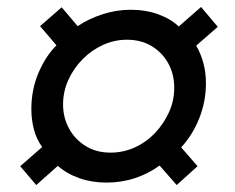

<svg xmlns="http://www.w3.org/2000/svg" viewBox="-20 -614 673 551"><path d="M84 -83 38 -137 101 -192Q85 -214 77.5 -242Q70 -270 70 -301Q70 -357 90.5 -405Q111 -453 142 -484L95 -539L157 -593L203 -539Q234 -560 274 -573Q314 -586 355 -586Q398 -586 434 -573Q470 -560 493 -538L557 -594L605 -537L543 -483Q556 -461 563.5 -433.5Q571 -406 571 -375Q571 -323 552 -275Q533 -227 500 -191L547 -137L487 -83L438 -139Q407 -116 368 -103Q329 -90 286 -90Q244 -90 208 -102.5Q172 -115 146 -138ZM297 -176Q334 -176 367 -191Q400 -206 425 -232.5Q450 -259 465 -292Q480 -325 480 -362Q480 -401 463 -432Q446 -463 415.5 -481.5Q385 -500 344 -500Q309 -500 276.5 -485.5Q244 -471 218 -445Q192 -419 176.5 -385.5Q161 -352 161 -314Q161 -276 178.5 -244.5Q196 -213 226.5 -194.5Q257 -176 297 -176Z"/></svg>

Font: Chivo Medium SemiBold
Style: Italic
Weight: 600
Italic angle: -8.05°
Version: Version 2.002